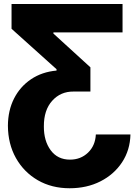

<svg xmlns="http://www.w3.org/2000/svg" viewBox="-20 -748 710 983"><path d="M647.9 -59.6Q646 20.5 605 82.8Q564 145 494.4 180.4Q424.8 215.8 336.4 215.8Q244.6 215.8 173.3 174.6Q102.1 133.3 61.5 61Q21 -11.2 20.5 -104.5Q21 -182.6 52 -243.7Q83 -304.7 138.9 -342.3Q194.8 -379.9 269.5 -386.7V-393.6L39.1 -600.6V-727.5H607.4V-582H253.4V-576.2L442.9 -403.3V-279.3H356.4Q290 -279.8 247.1 -231.9Q204.1 -184.1 204.6 -101.1Q204.1 -26.9 239.5 21.2Q274.9 69.3 338.4 69.3Q393.1 69.3 430.4 33.7Q467.8 -2 470.7 -59.6Z"/></svg>

Font: Inter Display Extra Bold
Style: Regular
Weight: 800
Designer: Rasmus Andersson
Foundry: rsms
Version: Version 4.000;git-4fc901f